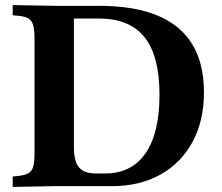

<svg xmlns="http://www.w3.org/2000/svg" viewBox="-20 -733 873 756"><path d="M30 3V-38L50 -40Q78 -43 92 -51Q106 -59 111 -78Q116 -97 116 -133V-577Q116 -613 111 -632.5Q106 -652 91.5 -660.5Q77 -669 50 -671L30 -673V-713L199 -710H370Q783 -710 783 -369Q783 -257 738 -174Q693 -91 611.5 -45.5Q530 0 420 0H193ZM357 -50H394Q498 -50 553 -129.5Q608 -209 608 -360Q608 -512 549.5 -586Q491 -660 369 -660H271V-153Q271 -98 291 -74Q311 -50 357 -50Z"/></svg>

Font: Baskervville
Style: Bold
Weight: 700
Version: Version 1.100